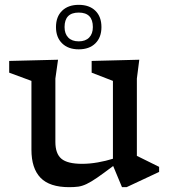

<svg xmlns="http://www.w3.org/2000/svg" viewBox="-20 -764 702 794"><path d="M209 -177Q209 -128.5 234 -107.5Q259 -86.5 319.5 -86.5Q351 -86.5 384.8 -92.5Q418.5 -98.5 447 -107.5V-429.5L359 -463.5V-512L556 -517L546 -439V-119.5L638 -74V-53L503.5 10H484.5L448 -77.5Q407.5 -47 381.8 -29.2Q356 -11.5 338 -3Q320 5.5 303.8 7.8Q287.5 10 266 10Q185 10 147.5 -29Q110 -68 110 -144.5V-429.5L18 -463.5V-512L220 -517L209 -439ZM305.5 -744Q349.5 -744 374.5 -719.5Q399.5 -695 399.5 -652Q399.5 -609.5 374.5 -584.8Q349.5 -560 305.5 -560Q262 -560 236.8 -584.8Q211.5 -609.5 211.5 -652Q211.5 -695 236.8 -719.5Q262 -744 305.5 -744ZM305.5 -593Q333.5 -593 348.8 -608.8Q364 -624.5 364 -652Q364 -712 305.5 -712Q247 -712 247 -652Q247 -624.5 262.2 -608.8Q277.5 -593 305.5 -593Z"/></svg>

Font: Newsreader 6pt
Style: Regular
Weight: 400
Designer: Hugues Gentile
Foundry: Production Type
Version: Version 1.003; ttfautohint (v1.8.3)